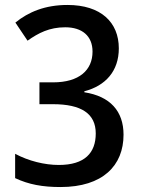

<svg xmlns="http://www.w3.org/2000/svg" viewBox="-20 -744 569 774"><path d="M459 -549C459 -654 387 -724 252 -724C162 -724 95 -696 42 -653L91 -580C135 -611 179 -634 243 -634C311 -634 353 -599 353 -536C353 -461 299 -412 194 -412H139V-324H193C308 -324 366 -286 366 -206C366 -128 322 -79 217 -79C160 -79 95 -95 41 -124V-26C96 0 152 10 224 10C395 10 478 -77 478 -201C478 -296 424 -356 320 -372V-376C405 -398 459 -457 459 -549Z"/></svg>

Font: Noto Sans Bengali SemiCondensed Medium
Style: Regular
Weight: 500
Width: 4
Designer: Joana Ranito - Universal Thirst; Jelle Bosma - Monotype Design Team
Foundry: Universal Thirst ehf.
Version: Version 3.000